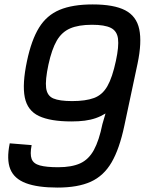

<svg xmlns="http://www.w3.org/2000/svg" viewBox="-20 -834 654 868"><path d="M240 14Q150 14 97 -6Q44 -26 26.5 -69.5Q9 -113 24 -186L123 -178Q115 -137 123 -115.5Q131 -94 160.5 -86Q190 -78 243 -78Q304 -78 342.5 -95.5Q381 -113 404.5 -156Q428 -199 443 -273L457 -321Q436 -308 413 -300Q390 -292 363 -288.5Q336 -285 303 -285Q208 -285 156 -309.5Q104 -334 92 -394Q80 -454 102 -558Q122 -653 156.5 -709Q191 -765 249.5 -789.5Q308 -814 399 -814Q495 -814 546 -787.5Q597 -761 609.5 -702Q622 -643 602 -547L542 -265Q520 -161 484.5 -100Q449 -39 390.5 -12.5Q332 14 240 14ZM306 -377Q367 -377 405 -391Q443 -405 465.5 -444.5Q488 -484 504 -559Q518 -624 513.5 -659Q509 -694 481 -708Q453 -722 396 -722Q335 -722 297 -705.5Q259 -689 236.5 -650Q214 -611 199 -542Q184 -472 188.5 -436.5Q193 -401 221 -389Q249 -377 306 -377Z"/></svg>

Font: Victor Mono Thin
Style: Italic
Weight: 100
Italic angle: -12°
Monospace: yes
Designer: Rune Bjørnerås
Version: Version 1.561;gftools[0.9.30]